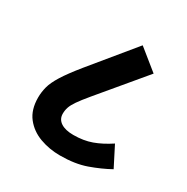

<svg xmlns="http://www.w3.org/2000/svg" viewBox="-147 -759 864 887"><g transform="rotate(30 285.0 -316.0)"><path d="M288 0Q231 0 180.5 -18.5Q130 -37 98.5 -77Q67 -117 67 -182Q67 -210 74.5 -239Q82 -268 106 -306.5Q130 -345 177 -403L365 -632L474 -544L275 -306Q245 -270 229.5 -247.5Q214 -225 208.5 -208.5Q203 -192 203 -174Q203 -145 227 -129Q251 -113 294 -113Q348 -113 391 -128.5Q434 -144 481 -175L535 -69Q486 -42 427 -21Q368 0 288 0Z"/></g></svg>

Font: Noto Sans Devanagari UI
Style: Bold
Weight: 700
Designer: Jelle Bosma - Monotype Design Team
Foundry: Monotype Imaging Inc.
Version: Version 2.004; ttfautohint (v1.8.4.7-5d5b)